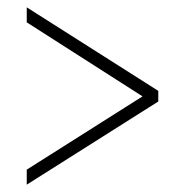

<svg xmlns="http://www.w3.org/2000/svg" viewBox="-20 -620 505 524"><path d="M53 -116V-157L369 -357L53 -559V-600L412 -372V-343Z"/></svg>

Font: Noto Serif Lao Condensed ExtraLight
Style: Regular
Weight: 200
Width: 3
Designer: Monotype Design Team
Foundry: Monotype Imaging Inc.
Version: Version 2.003; ttfautohint (v1.8.4.7-5d5b)